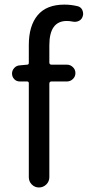

<svg xmlns="http://www.w3.org/2000/svg" viewBox="-20 -829 388 849"><path d="M322.3 -801.8Q336.9 -798.8 343.8 -785.2Q347.7 -776.4 347.7 -767.6Q347.7 -762.7 345.7 -756.8Q341.8 -743.2 329.1 -736.8Q316.4 -730.5 301.8 -733.4Q288.1 -736.3 275.4 -736.3Q198.2 -736.3 198.2 -628.9V-552.7Q198.2 -543 208 -543H276.4Q291 -543 302.2 -532.2Q313.5 -521.5 313.5 -505.9Q313.5 -490.2 302.2 -479.5Q291 -468.8 276.4 -468.8H208Q198.2 -468.8 198.2 -459V-45.9Q198.2 -26.4 184.6 -13.2Q170.9 0 152.3 0Q133.8 0 120.6 -13.2Q107.4 -26.4 107.4 -45.9V-460.9Q107.4 -468.8 99.6 -468.8H67.4Q52.7 -468.8 43 -479Q33.2 -489.3 33.2 -503.9Q33.2 -517.6 43 -528.3Q52.7 -539.1 67.4 -540L99.6 -543Q107.4 -543 107.4 -550.8V-629.9Q107.4 -714.8 146.5 -761.7Q185.5 -808.6 264.6 -808.6Q293.9 -808.6 322.3 -801.8Z"/></svg>

Font: Gen Jyuu GothicX Regular
Style: Regular
Weight: 400
Designer: [Source Han Sans]
Ryoko NISHIZUKA  (kana & ideographs); Paul D. Hunt (Latin, Greek & Cyrillic); Wenlong ZHANG  (bopomofo
Version: Version 1.002.20150607